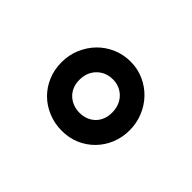

<svg xmlns="http://www.w3.org/2000/svg" viewBox="-64 -846 509 509"><g transform="rotate(45 190.5 -591.5)"><path d="M191.5 -462Q164.5 -462 140.8 -471.8Q117 -481.5 99.8 -498.5Q82.5 -515.5 72.5 -539Q62.5 -562.5 62.5 -590.5Q62.5 -617.5 72.5 -641.2Q82.5 -665 99.8 -682.8Q117 -700.5 140.5 -710.8Q164 -721 191.5 -721Q218 -721 241.2 -710.5Q264.5 -700 281.5 -682.2Q298.5 -664.5 308.2 -640.8Q318 -617 318 -590.5Q318 -563.5 308.5 -540.2Q299 -517 282 -499.5Q265 -482 242 -472Q219 -462 191.5 -462ZM191.5 -529Q204 -529 215 -533.2Q226 -537.5 234.2 -545.2Q242.5 -553 247.2 -564.5Q252 -576 252 -590.5Q252 -604.5 247.5 -616.2Q243 -628 234.8 -636.5Q226.5 -645 215.5 -649.8Q204.5 -654.5 191.5 -654.5Q164.5 -654.5 146.8 -636.8Q129 -619 129 -590.5Q129 -576 134 -564.5Q139 -553 147.5 -545.2Q156 -537.5 167.2 -533.2Q178.5 -529 191.5 -529Z"/></g></svg>

Font: Roberto Sans Medium
Style: Regular
Weight: 500
Designer: Google (font) & Cristiano Sobral (main changes)
Version: Version 1.000;October 12, 2021;FontCreator 14.0.0.2814 64-bi